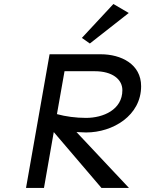

<svg xmlns="http://www.w3.org/2000/svg" viewBox="-20 -920 711 940"><path d="M444.3 -571.3C529.3 -571.3 579.1 -532.2 579.1 -478.5C579.1 -382.8 485.4 -342.8 401.4 -342.8C351.6 -342.8 300.8 -349.6 258.8 -361.3L295.9 -571.3ZM107.4 0H195.3L243.2 -273.4L476.6 0H611.3L354.5 -273.4C374 -272.5 389.6 -271.5 401.4 -271.5C533.2 -271.5 670.9 -354.5 670.9 -498C670.9 -606.4 572.3 -654.3 473.6 -654.3H222.7ZM419.9 -707 610.4 -856.4 535.2 -900.4 380.9 -734.4Z"/></svg>

Font: Sen-gleads
Style: Italic
Weight: 400
Designer: Kosal Sen, Philatype
Foundry: Philatype
Version: Version 1.004; ttfautohint (v1.8.3)